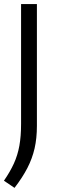

<svg xmlns="http://www.w3.org/2000/svg" viewBox="-26 -760 282 952"><path d="M46 171.5 -6.5 136Q24 92 42.8 50.8Q61.5 9.5 70 -37.2Q78.5 -84 78.5 -145.5V-740H157V-136Q157 -74.5 145.5 -24.2Q134 26 109.8 73Q85.5 120 46 171.5Z"/></svg>

Font: Encode Sans SmCnd
Style: Regular
Weight: 400
Width: 4
Designer: Multiple Designers
Foundry: Impallari Type
Version: Version 3.002; ttfautohint (v1.8.3) -l 8 -r 50 -G 200 -x 14 